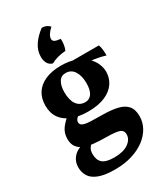

<svg xmlns="http://www.w3.org/2000/svg" viewBox="-234 -825 1018 1174"><g transform="rotate(-30 274.5 -238.5)"><path d="M221.3 249Q149.3 249 107.4 233.2Q65.5 217.5 47.8 189.6Q30 161.7 30 125.5Q30 87.5 52.1 59.2Q74.2 31 116.9 18.1L183.1 29.4Q160.7 48.5 153.5 63.2Q146.3 78 146.3 98.2Q146.3 141.4 170.5 162.2Q194.7 182.9 252.6 182.9Q316.5 182.9 351.9 158Q387.3 133.1 387.3 98Q387.3 79.8 377.7 69.8Q368.1 59.7 341.4 55.1Q314.8 50.4 263.6 50.4Q220.1 49.9 183 46.2Q145.9 42.5 118.2 31.2Q90.4 19.9 74.8 -1.6Q59.2 -23.1 59.2 -58.1Q59.2 -99.4 81 -129.4Q102.9 -159.3 131.3 -180.6L199.1 -157.3Q183.8 -147 175 -136.5Q166.2 -125.9 166.2 -114.9Q166.2 -97.4 183.3 -90Q200.4 -82.6 235.3 -81.1Q270.2 -79.7 323.3 -79.2Q381.9 -78.7 424 -68.7Q466.1 -58.8 488.8 -33.2Q511.6 -7.6 511.6 41.2Q511.6 83 491 120.6Q470.4 158.2 432.4 186.9Q394.5 215.7 340.9 232.3Q287.3 249 221.3 249ZM254.7 -140Q191 -140 143.5 -158.3Q96 -176.6 70.2 -212.6Q44.5 -248.6 44.5 -302Q44.5 -352.7 67.9 -389.5Q91.3 -426.2 137 -446.6Q182.7 -467 247.4 -467Q306.8 -467 348.9 -451Q391 -435 418.2 -409.5Q445.4 -384 458 -354.5Q470.7 -324.9 470.7 -298.1Q470.7 -253.7 446.8 -217.8Q422.9 -181.9 375.1 -161Q327.2 -140 254.7 -140ZM267.7 -198.6Q297.6 -198.6 314.4 -223.2Q331.2 -247.8 331.2 -296.2Q331.2 -349.2 310.2 -381.4Q289.1 -413.6 251 -413.6Q217.8 -413.6 201.9 -386.1Q186.1 -358.7 186.1 -315.6Q186.1 -258.8 207.6 -228.7Q229.1 -198.6 267.7 -198.6ZM522.2 -381.4Q505.1 -386.9 485.8 -391.2Q466.4 -395.5 447.8 -398.2Q429.1 -400.9 412.6 -401.4L317 -458H512Q518.1 -442.9 520.2 -423Q522.2 -403.1 522.2 -381.4ZM214.1 -502.9Q190.8 -509.4 180.2 -528.7Q169.6 -548 169.6 -573.7Q169.6 -618.3 195.4 -656.6Q221.1 -694.8 262.9 -725.7Q282.3 -725.8 296.3 -719Q310.4 -712.2 318.1 -702.1Q298.8 -685.3 288.5 -668.9Q278.1 -652.4 278.1 -638.4Q278.1 -624 291 -617.8Q303.9 -611.6 330.3 -609.1Q331.8 -591.1 329 -570.1Q326.2 -549.1 318.1 -531.3Q286.7 -528.9 260.4 -521.7Q234.2 -514.4 214.1 -502.9Z"/></g></svg>

Font: Vollkorn
Style: Regular
Weight: 400
Designer: Friedrich Althausen
Foundry: Friedrich Althausen
Version: Version 5.001